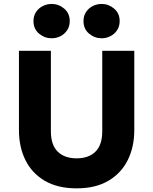

<svg xmlns="http://www.w3.org/2000/svg" viewBox="-20 -964 796 998"><path d="M378.5 15Q280 15 213.2 -24Q146.5 -63 112.5 -131.2Q78.5 -199.5 78.5 -288V-700H244.5V-282Q244.5 -210.5 280 -175.8Q315.5 -141 378.5 -141Q441 -141 476.2 -175.8Q511.5 -210.5 511.5 -282V-700H678V-288Q678 -200 644 -131.8Q610 -63.5 543.2 -24.2Q476.5 15 378.5 15ZM248.5 -765Q212 -765 183 -789.2Q154 -813.5 154 -854.5Q154 -881.5 167.2 -901.5Q180.5 -921.5 202.2 -932.5Q224 -943.5 248.5 -943.5Q285 -943.5 313.8 -919.2Q342.5 -895 342.5 -854.5Q342.5 -827 329 -806.8Q315.5 -786.5 294 -775.8Q272.5 -765 248.5 -765ZM508.5 -765Q472 -765 443 -789.2Q414 -813.5 414 -854.5Q414 -881.5 427.2 -901.5Q440.5 -921.5 462 -932.5Q483.5 -943.5 508.5 -943.5Q544.5 -943.5 573.2 -919.2Q602 -895 602 -854.5Q602 -827 588.5 -806.8Q575 -786.5 553.5 -775.8Q532 -765 508.5 -765Z"/></svg>

Font: Geologica Cursive
Style: Bold
Weight: 700
Designer: Sindre Bremnes, Frode Helland
Foundry: Monokrom Skriftforlag AS
Version: Version 1.010;gftools[0.9.28]